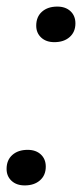

<svg xmlns="http://www.w3.org/2000/svg" viewBox="-24 -556 249 583"><path d="M-4 -43Q-4 -70 13.5 -85.5Q31 -101 60 -101Q85 -101 100 -87Q115 -73 115 -50Q115 -24 97.5 -8.5Q80 7 51 7Q26 7 11 -7Q-4 -21 -4 -43ZM86 -478Q86 -505 103.5 -520.5Q121 -536 150 -536Q175 -536 190 -522Q205 -508 205 -485Q205 -459 187.5 -443.5Q170 -428 141 -428Q116 -428 101 -442Q86 -456 86 -478Z"/></svg>

Font: Mona Sans Medium
Style: Italic
Weight: 500
Italic angle: -11.7°
Designer: Deni Anggara
Foundry: GitHub
Version: Version 2.000